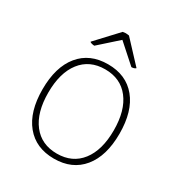

<svg xmlns="http://www.w3.org/2000/svg" viewBox="-166 -798 865 924"><g transform="rotate(30 267.0 -336.0)"><path d="M53 -250Q53 -374 109.5 -443Q166 -512 267 -512Q368 -512 424.5 -443Q481 -374 481 -250Q481 -126 424.5 -57Q368 12 267 12Q166 12 109.5 -57Q53 -126 53 -250ZM449 -250Q449 -360 401 -422Q353 -484 267 -484Q181 -484 133 -422Q85 -360 85 -250Q85 -140 133 -78Q181 -16 267 -16Q353 -16 401 -78Q449 -140 449 -250ZM139 -564 249 -682Q261 -684 266 -684Q272 -684 284 -682L394 -564Q386 -556 370 -556L267 -648L164 -556Q158 -556 149.5 -558Q141 -560 139 -564Z"/></g></svg>

Font: Arima Madurai Thin
Style: Regular
Weight: 250
Designer: Joana Correia and Natanael Gama
Foundry: NDISCOVER
Version: Version 1.020; ttfautohint (v1.5) -l 7 -r 28 -G 50 -x 13 -D 